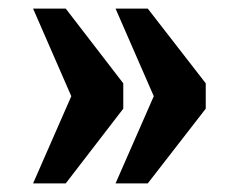

<svg xmlns="http://www.w3.org/2000/svg" viewBox="-20 -494 555 447"><path d="M249 -67 338 -270 249 -474H324L459 -300V-241L324 -67ZM57 -67 146 -270 57 -474H133L267 -300V-241L133 -67Z"/></svg>

Font: Noto Serif Tamil Condensed Black
Style: Italic
Weight: 900
Width: 3
Italic angle: -12°
Designer: Indian Type Foundry, Tom Grace, and the Monotype Design Team
Foundry: Monotype Imaging Inc.
Version: Version 2.003; ttfautohint (v1.8.4.7-5d5b)